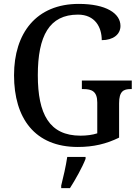

<svg xmlns="http://www.w3.org/2000/svg" viewBox="-20 -744 719 985"><path d="M379 10C460 10 526 -6 591 -38V-214C591 -276 614 -287 650 -287H656V-331H400V-287H408C450 -287 479 -276 479 -218V-60C455 -52 424 -48 393 -48C233 -48 174 -159 174 -358C174 -560 233 -669 380 -669C468 -669 502 -604 502 -538C560 -538 598 -567 598 -611C598 -675 525 -724 384 -724C166 -724 52 -574 52 -358C52 -137 159 10 379 10ZM294 208V221H339C366 179 403 113 419 71V61H325C318 108 305 165 294 208Z"/></svg>

Font: Noto Serif SemiCondensed Medium
Style: Regular
Weight: 500
Width: 4
Designer: Monotype Design Team
Foundry: Monotype Imaging Inc.
Version: Version 2.014